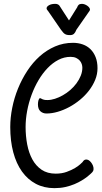

<svg xmlns="http://www.w3.org/2000/svg" viewBox="-20 -935 528 996"><path d="M226.1 -416Q244.6 -416 265.1 -422.6Q285.6 -429.2 305.9 -440.7Q326.2 -452.1 344.5 -468Q362.8 -483.9 376.7 -502.7Q390.6 -521.5 398.9 -542.2Q407.2 -563 407.2 -584Q407.2 -592.8 404.1 -602.5Q400.9 -612.3 393.8 -620.6Q386.7 -628.9 375 -634.5Q363.3 -640.1 346.2 -640.1Q313 -640.1 283 -624.5Q252.9 -608.9 227.1 -582Q201.2 -555.2 179.9 -519.3Q158.7 -483.4 143.8 -442.9Q128.9 -402.3 120.8 -359.4Q112.8 -316.4 112.8 -275.9Q112.8 -229.5 121.1 -185.8Q129.4 -142.1 147.7 -108.4Q166 -74.7 195.8 -54.4Q225.6 -34.2 269 -34.2Q300.8 -34.2 326.2 -43.5Q351.6 -52.7 369.6 -63.7Q387.7 -74.7 397.5 -84.2Q407.2 -93.8 408.2 -94.2Q414.6 -105 422.6 -106.9Q430.7 -108.9 438.2 -105Q445.8 -101.1 452.1 -93Q458.5 -85 462.2 -75.7Q465.8 -66.4 465.3 -57.1Q464.8 -47.9 459 -42Q458 -41 451.7 -34.7Q445.3 -28.3 433.6 -19Q421.9 -9.8 404.8 0.7Q387.7 11.2 366.2 20.3Q344.7 29.3 318.6 35.2Q292.5 41 262.2 41Q208.5 41 166 18.6Q123.5 -3.9 94 -45.2Q64.5 -86.4 48.8 -145Q33.2 -203.6 33.2 -275.9Q33.2 -324.7 43.5 -376Q53.7 -427.2 73.5 -475.8Q93.3 -524.4 121.6 -567.6Q149.9 -610.8 186 -643.1Q222.2 -675.3 265.6 -694.1Q309.1 -712.9 358.9 -712.9Q385.7 -712.9 409.2 -704.6Q432.6 -696.3 449.5 -679.7Q466.3 -663.1 476.1 -638.4Q485.8 -613.8 485.8 -581.1Q485.8 -550.3 473.9 -521Q461.9 -491.7 441.9 -465.6Q421.9 -439.5 395.3 -417.5Q368.7 -395.5 339.1 -379.6Q309.6 -363.8 279.3 -355Q249 -346.2 221.2 -346.2Q202.6 -346.2 189.7 -357.7Q176.8 -369.1 176.8 -394Q176.8 -399.4 177.5 -405Q178.2 -410.6 179.7 -415.3Q181.2 -419.9 183.3 -422.9Q185.5 -425.8 188 -425.8Q190.4 -425.8 192.6 -424.3Q194.8 -422.9 198.5 -420.9Q202.1 -418.9 208.5 -417.5Q214.8 -416 226.1 -416ZM230 -877Q226.6 -880.9 224.1 -884.5Q221.7 -888.2 221.7 -892.1Q221.7 -900.4 233.9 -907.7Q246.1 -915 266.6 -915Q274.9 -915 280.5 -912.1Q286.1 -909.2 288.6 -905.3L337.9 -829.1L380.9 -897.9Q382.3 -904.3 387.9 -909.7Q393.6 -915 404.8 -915Q411.6 -915 418.9 -912.4Q426.3 -909.7 432.6 -905.3Q439 -900.9 442.9 -895.5Q446.8 -890.1 446.8 -885.3Q446.8 -881.8 443.8 -877.4Q440.9 -873 439.9 -872.1L376 -780.3Q371.1 -766.6 363.8 -759.8Q356.4 -752.9 343.8 -752.9Q333.5 -752.9 327.1 -754.4Q320.8 -755.9 315.7 -759.3Q310.5 -762.7 306.2 -768.1Q301.8 -773.4 295.9 -781.2Z"/></svg>

Font: Grand Hotel
Style: Regular
Weight: 400
Designer: Brian J. Bonislawsky & Jim Lyles for Astigmatic (AOETI)
Foundry: Astigmatic (AOETI)
Version: Version 001.000